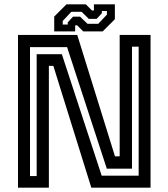

<svg xmlns="http://www.w3.org/2000/svg" viewBox="-20 -860 772 880"><path d="M117.5 -53H148V-611.5H263.5L446 -55H615.5V-646H585V-87H469.5L287.5 -644H117.5ZM62.5 0V-700H334L507 -143.5H528.5V-700H670V0H398.5L224.5 -558H204V0ZM228.5 -716V-784L284.5 -840H373.5L401.5 -812H410.5V-840H506.5V-772L450.5 -716H361.5L333.5 -744H324.5V-716ZM267.5 -747.5H290.5V-757.5L314.5 -783.5H347L381 -751H430.5L470 -793V-809.5H447V-799.5L423 -773.5H387L354 -806H307L267.5 -764Z"/></svg>

Font: Tourney SemiBold
Style: Regular
Weight: 600
Version: Version 1.015